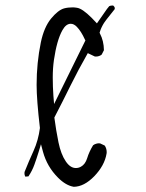

<svg xmlns="http://www.w3.org/2000/svg" viewBox="-20 -704 540 709"><path d="M177.2 -350.1Q174.8 -383.8 174.8 -418Q174.8 -452.1 179.2 -482.9Q189.9 -555.7 210.4 -592.3Q223.6 -616.2 241.2 -616.2Q252.9 -616.2 263.7 -605Q279.8 -588.4 293.5 -558.1L295.4 -554.7L179.7 -319.8ZM374 -141.6Q374 -155.8 366.7 -166.5L350.1 -174.3Q348.1 -174.8 346.2 -174.8Q344.2 -174.8 341.3 -174.6Q338.4 -174.3 335.4 -173.3Q328.6 -171.4 323.7 -167.5Q309.1 -143.6 301.8 -119.6Q294.9 -97.2 278.8 -88.4Q270 -83.5 260.3 -83.5Q239.3 -83.5 222.7 -108.4Q205.1 -134.3 196 -178.2Q187 -222.2 180.7 -270Q211.4 -329.1 239.7 -386.7Q268.1 -444.3 304.2 -507.8L329.6 -495.6Q331.5 -495.1 333 -495.1Q346.7 -495.1 355.5 -502.4L363.8 -518.6Q363.3 -553.2 349.1 -580.1L347.7 -583Q351.6 -595.7 354.5 -601.6Q357.4 -607.4 358.9 -610.4Q360.4 -613.3 362.1 -616Q363.8 -618.7 365.7 -621.6Q369.1 -627 373.5 -632.3L403.3 -669.9Q403.8 -671.4 403.8 -672.4Q403.8 -673.3 403.8 -674.1Q403.8 -674.8 403.3 -676.8Q402.3 -679.7 397.9 -683.6Q396.5 -683.6 394.5 -683.6Q388.2 -683.6 383.3 -681.2L375 -670.9L337.9 -617.7Q324.2 -632.3 318.4 -638.2Q284.2 -672.4 264.2 -675.3Q254.9 -676.8 248.5 -676.8Q230.5 -676.8 216.3 -672.9Q194.3 -666.5 168.5 -635.3Q142.6 -603.5 130.9 -547.9Q115.2 -471.7 115.2 -390.6Q115.2 -335.9 127.4 -231.4Q121.6 -186 103.8 -146.7Q85.9 -107.4 70.8 -69.3Q70.3 -66.9 70.3 -64.5Q70.3 -58.1 72.8 -52.7L74.2 -51.8L85 -52.7Q98.6 -72.8 106.9 -95.7Q115.2 -118.7 123 -144L131.3 -171.4L138.7 -143.6Q153.8 -88.4 194.3 -47.9Q223.1 -19 252.4 -14.2Q290.5 -14.6 328.1 -53.2Q366.2 -92.8 373.5 -136.7Q374 -139.2 374 -141.6Z"/></svg>

Font: NaikaiFont
Style: Light
Weight: 300
Version: Version 1.89